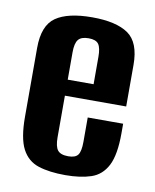

<svg xmlns="http://www.w3.org/2000/svg" viewBox="-65 -555 496 614"><g transform="rotate(10 183.0 -248.0)"><path d="M188 8Q136 8 100.5 -3.5Q65 -15 47 -49.5Q29 -84 29 -154V-377Q29 -450 68 -477Q107 -504 186 -504Q264 -504 303 -477Q342 -450 342 -377V-242H143V-107Q143 -77 152.5 -65Q162 -53 187 -53Q210 -53 218.5 -64.5Q227 -76 227 -107V-186H342V-155Q342 -85 324 -50Q306 -15 271.5 -3.5Q237 8 188 8ZM143 -294H227V-383Q227 -412 218.5 -424Q210 -436 186 -436Q162 -436 152.5 -424Q143 -412 143 -383Z"/></g></svg>

Font: Alumni Sans
Style: Bold
Weight: 700
Designer: Robert E. Leuschke
Foundry: Robert E. Leuschke
Version: Version 1.018